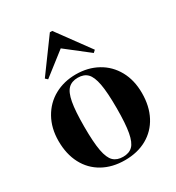

<svg xmlns="http://www.w3.org/2000/svg" viewBox="-182 -863 910 991"><g transform="rotate(-30 272.5 -368.0)"><path d="M24 -242Q24 -318 56.5 -376Q89 -434 145.5 -465Q202 -496 273 -496Q344 -496 400.5 -465Q457 -434 489 -376.5Q521 -319 521 -242Q521 -164 490.5 -106Q460 -48 404 -16.5Q348 15 273 15Q198 15 141.5 -16.5Q85 -48 54.5 -106Q24 -164 24 -242ZM369 -240Q369 -333 359.5 -384Q350 -435 329.5 -455.5Q309 -476 273 -476Q237 -476 216 -455.5Q195 -435 185.5 -384Q176 -333 176 -240Q176 -147 185.5 -96Q195 -45 216 -25Q237 -5 273 -5Q309 -5 329.5 -25Q350 -45 359.5 -96Q369 -147 369 -240ZM124 -557 266 -751H280L422 -557L409 -545L273 -651L137 -545Z"/></g></svg>

Font: DeepMind Serif Display
Style: Regular
Weight: 800
Designer: Frank Grießhammer / Modifications: Colophon Foundry
Foundry: Colophon Foundry
Version: Version 5.002